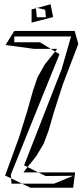

<svg xmlns="http://www.w3.org/2000/svg" viewBox="-20 -870 396 900"><path d="M47 -672V-699H313L269 -546L93 -95L109 -87L150 -138L185 -197L208 -259L233 -345L274 -473L347 -664L330 -725H47L6 -659L139 -641H218L167 -672ZM122 -278 213 -503 259 -616 238 -628 190 -568 156 -508 134 -443 110 -357 71 -231 4 -47 32 -34 31 -52ZM332 -62H159L194 -45L323 -46L233 -9H83L123 10H323ZM109 -87 159 -62H90ZM32 -34 83 -9H34ZM248 -641 238 -628 218 -641ZM128 -826V-764L229 -790L217 -850L155 -833L192 -824V-825L195 -789H153L148 -831ZM148 -833V-835L155 -833H148Z"/></svg>

Font: Quebrada
Style: Regular
Weight: 400
Designer: deFharo
Foundry: deFharo
Version: Version 1.034 2012